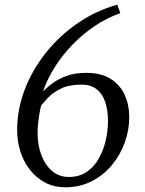

<svg xmlns="http://www.w3.org/2000/svg" viewBox="-20 -787 616 817"><path d="M258 10Q211 10 173.2 -9.5Q135.5 -29 108.5 -63Q81.5 -97 67.2 -141Q53 -185 53 -233.5Q53 -322 85.5 -406.5Q118 -491 176 -563.5Q234 -636 311.5 -689Q389 -742 479 -767L492 -731Q434.5 -711 383 -676.2Q331.5 -641.5 288.2 -596.8Q245 -552 213 -501.2Q181 -450.5 163 -398Q179.5 -415 204.2 -433.2Q229 -451.5 264 -464.2Q299 -477 347 -477Q411 -477 451.5 -451Q492 -425 511 -382.2Q530 -339.5 530 -289Q530 -233 510.5 -179.5Q491 -126 455 -83.2Q419 -40.5 369 -15.2Q319 10 258 10ZM273 -34Q318 -34 349.8 -56Q381.5 -78 401.2 -113.8Q421 -149.5 430.2 -191Q439.5 -232.5 439.5 -271Q439.5 -319.5 427.2 -354.5Q415 -389.5 390 -408.2Q365 -427 327 -427Q274 -427 239.8 -410.2Q205.5 -393.5 185.5 -372.2Q165.5 -351 155 -338Q150.5 -319.5 147.2 -300Q144 -280.5 142 -260.5Q140 -240.5 140 -220Q140 -170 155.8 -127.8Q171.5 -85.5 201.2 -59.8Q231 -34 273 -34Z"/></svg>

Font: Merriweather Light
Style: Italic
Weight: 300
Italic angle: -7.8°
Designer: Eben Sorkin
Foundry: Eben Sorkin
Version: Version 2.101